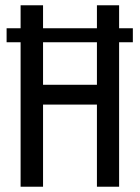

<svg xmlns="http://www.w3.org/2000/svg" viewBox="-20 -707 529 727"><path d="M58 0V-687H143V-386H347V-687H431V0H347V-311H143V0ZM5 -547V-600H483V-547Z"/></svg>

Font: Archivo ExtraCondensed
Style: Regular
Weight: 400
Width: 2
Designer: Hector Gatti
Foundry: Omnibus-Type
Version: Version 2.001